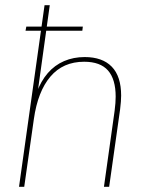

<svg xmlns="http://www.w3.org/2000/svg" viewBox="-20 -717 556 737"><path d="M53 0 151 -697H171L124 -359L120 -360Q137 -406 163.5 -436.5Q190 -467 226 -482.5Q262 -498 305 -498Q373 -498 409 -461Q445 -424 445 -350Q445 -340 444 -326.5Q443 -313 441 -297L399 0H379L420 -292Q422 -306 423 -321Q424 -336 424 -346Q424 -413 394.5 -446.5Q365 -480 303 -480Q222 -480 173.5 -423Q125 -366 110 -260L73 0ZM78 -599 81 -615H298L296 -599Z"/></svg>

Font: Hanken Grotesk Thin
Style: Italic
Weight: 250
Italic angle: -8°
Designer: Alfredo Marco Pradil
Foundry: Hanken Design Co.
Version: Version 3.013